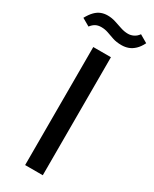

<svg xmlns="http://www.w3.org/2000/svg" viewBox="-277 -972 824 1027"><g transform="rotate(30 134.5 -458.0)"><path d="M79 0V-729H188V0ZM204 -813Q172 -813 149 -821Q126 -829 106 -836Q86 -843 64 -843Q43 -843 28.5 -835Q14 -827 2 -811L-45 -838Q-29 -867 -12.5 -883.5Q4 -900 22.5 -907Q41 -914 62 -914Q87 -914 110.5 -906.5Q134 -899 157.5 -891Q181 -883 204 -883Q221 -883 237.5 -891Q254 -899 266 -916L314 -888Q300 -860 282.5 -843.5Q265 -827 245.5 -820Q226 -813 204 -813Z"/></g></svg>

Font: Mona Sans ExtraLight Medium
Style: Regular
Weight: 500
Version: Version 2.000